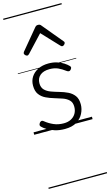

<svg xmlns="http://www.w3.org/2000/svg" viewBox="-198 -1019 876 1528"><g transform="rotate(-15 240.5 -255.0)"><path d="M249 19Q203 19 167 7.5Q131 -4 105 -20.5Q79 -37 67 -50Q60 -58 61.5 -65.5Q63 -73 70 -83Q78 -91 85.5 -91.5Q93 -92 101 -85Q133 -59 170 -43Q207 -27 252 -27Q287 -27 312.5 -40.5Q338 -54 352 -78Q366 -102 366 -133Q366 -169 346 -188.5Q326 -208 295 -219Q264 -230 229.5 -240Q195 -250 163.5 -265Q132 -280 112 -307Q92 -334 92 -380Q92 -420 112 -451Q132 -482 169 -500.5Q206 -519 256 -519Q293 -519 324 -509.5Q355 -500 378.5 -485Q402 -470 417 -454Q424 -446 422 -439Q420 -432 413 -424Q407 -417 398.5 -417Q390 -417 382 -423Q350 -447 321 -460Q292 -473 253 -473Q201 -473 173.5 -449Q146 -425 146 -385Q146 -350 165.5 -330Q185 -310 216.5 -298.5Q248 -287 283.5 -277Q319 -267 350 -252Q381 -237 401 -210.5Q421 -184 421 -138Q421 -100 402.5 -63.5Q384 -27 346.5 -4Q309 19 249 19ZM111 -623Q103 -623 95 -631Q87 -639 87 -647Q87 -649 88.5 -652Q90 -655 92 -659L230 -825Q235 -831 240.5 -834Q246 -837 255 -837Q264 -837 270 -834Q276 -831 280 -825L418 -659Q422 -655 423 -652Q424 -649 424 -647Q424 -639 416 -631Q408 -623 400 -623Q395 -623 391.5 -625.5Q388 -628 384 -632L255 -769L127 -632Q123 -628 119 -625.5Q115 -623 111 -623ZM0 436H481V446H0ZM0 -20H481V0H0ZM0 -505H481V-500H0ZM0 -956H481V-946H0Z"/></g></svg>

Font: Playwrite HU Guides
Style: Regular
Weight: 400
Designer: Veronika Burian, José Scaglione
Foundry: TypeTogether
Version: Version 1.003